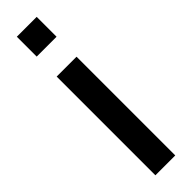

<svg xmlns="http://www.w3.org/2000/svg" viewBox="-251 -704 697 697"><g transform="rotate(-45 97.5 -355.5)"><path d="M46.4 0.5V-506.3H148.4V0.5ZM46.4 -608.9V-710.9H148.4V-608.9Z"/></g></svg>

Font: Alte DIN 1451 Mittelschrift
Style: Regular
Weight: 400
Designer: Peter Wiegel
Foundry: Peter Wiegel
Version: Version 1.002 September 20, 2019